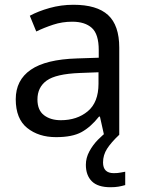

<svg xmlns="http://www.w3.org/2000/svg" viewBox="-20 -565 601 805"><path d="M288 -545Q386 -545 433 -502Q480 -459 480 -365V0H416L399 -76H395Q360 -32 321.5 -11Q283 10 215 10Q142 10 94 -28.5Q46 -67 46 -149Q46 -229 109 -272.5Q172 -316 303 -320L394 -323V-355Q394 -422 365 -448Q336 -474 283 -474Q241 -474 203 -461.5Q165 -449 132 -433L105 -499Q140 -518 188 -531.5Q236 -545 288 -545ZM314 -259Q214 -255 175.5 -227Q137 -199 137 -148Q137 -103 164.5 -82Q192 -61 235 -61Q303 -61 348 -98.5Q393 -136 393 -214V-262ZM412 116Q412 161 457 161Q474 161 485.5 158.5Q497 156 505 155V211Q491 215 477 217.5Q463 220 443 220Q390 220 365 195Q340 170 340 126Q340 97 354.5 70Q369 43 390.5 21Q412 -1 432 -15L480 0Q446 32 429 58.5Q412 85 412 116Z"/></svg>

Font: Noto Sans Imperial Aramaic
Style: Regular
Weight: 400
Designer: Monotype Design Team
Foundry: Monotype Imaging Inc.
Version: Version 2.001; ttfautohint (v1.8.4.7-5d5b)